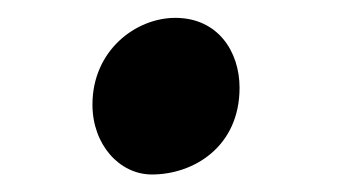

<svg xmlns="http://www.w3.org/2000/svg" viewBox="-20 -502 390 216"><path d="M84 -384.3C84 -339.4 114.3 -305.7 150.9 -305.7C197.8 -305.7 249.5 -336.9 249.5 -403.3C249.5 -443.4 225.6 -481.9 177.2 -481.9C132.8 -481.9 84 -445.3 84 -384.3Z"/></svg>

Font: Merriweather
Style: Heavy Italic
Weight: 900
Italic angle: -7.5°
Designer: Eben Sorkin
Foundry: Eben Sorkin
Version: Version 1.001